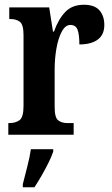

<svg xmlns="http://www.w3.org/2000/svg" viewBox="-20 -567 471 808"><path d="M15 0V-49H18Q46 -49 62.5 -61.5Q79 -74 79 -121V-419Q79 -463 64 -475Q49 -487 22 -487H19V-536H187L203 -434H207Q226 -487 255 -517Q284 -547 333 -547Q378 -547 398.5 -523.5Q419 -500 419 -462Q419 -421 391.5 -400.5Q364 -380 314 -380Q314 -421 306.5 -441.5Q299 -462 276 -462Q255 -462 240 -434Q225 -406 217.5 -363Q210 -320 210 -276V-116Q210 -72 225 -60.5Q240 -49 264 -49H290V0ZM76 208Q84 176 94.5 135.5Q105 95 110 61H204V71Q197 92 183.5 119Q170 146 154.5 173Q139 200 125 221H76Z"/></svg>

Font: Noto Serif Armenian ExtraCondensed
Style: Bold
Weight: 700
Width: 2
Designer: Monotype Design Team
Foundry: Monotype Imaging Inc.
Version: Version 2.008; ttfautohint (v1.8.4.7-5d5b)